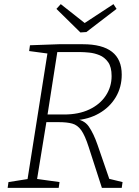

<svg xmlns="http://www.w3.org/2000/svg" viewBox="-20 -909 672 929"><path d="M17 0 21 -28 122 -44 112 -34 211 -660 218 -649 121 -662 125 -690 265 -695H381Q569 -695 569 -548Q569 -487 540 -438.5Q511 -390 459.5 -360.5Q408 -331 342 -327L336 -334Q386 -331 409.5 -297Q433 -263 452 -208L512 -34L499 -46L573 -28L569 0H473L409 -198Q391 -254 373 -279Q355 -304 329.5 -311Q304 -318 264 -318H194L206 -328L158 -34L153 -44L268 -28L264 0ZM208 -342 201 -355H290Q361 -355 412.5 -379.5Q464 -404 492 -446.5Q520 -489 520 -541Q520 -585 503 -608.5Q486 -632 461.5 -642Q437 -652 412 -654.5Q387 -657 371 -657H248L259 -668ZM529 -889 544 -866 398 -754 369 -752 253 -866 274 -889 402 -788H375Z"/></svg>

Font: Bitter Thin Light
Style: Italic
Weight: 300
Italic angle: -9°
Version: Version 2.002